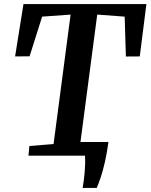

<svg xmlns="http://www.w3.org/2000/svg" viewBox="-20 -763 738 941"><path d="M385 158Q388 141.5 390.5 122.5Q393 103.5 394.8 83.5Q396.5 63.5 397.2 42.5Q398 21.5 396.5 0L351 -67H511.5Q504 -11.5 494.2 30.8Q484.5 73 474.2 104.2Q464 135.5 454 158ZM119.5 0 124 -47.5 242.5 -57 326 -691.5 186.5 -681.5 125 -487 54 -486.5 95 -743H697.5L665 -486.5L597 -486L591 -681.5L456.5 -691.5L373 -57L496.5 -47.5L492 0Z"/></svg>

Font: Merriweather 20pt SemiBold
Style: Italic
Weight: 600
Italic angle: -7.8°
Version: Version 2.101